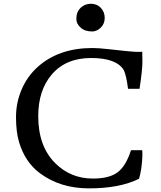

<svg xmlns="http://www.w3.org/2000/svg" viewBox="-20 -1015 874 1042"><path d="M752 -199.7Q752.9 -189.9 752.9 -175Q752.9 -160.2 751.2 -140.9Q749.5 -121.6 747.1 -103.5Q740.7 -62.5 734.4 -44.9Q629.9 7.3 462.9 7.3Q306.6 7.3 196.3 -75.2Q115.7 -135.3 83.5 -243.7Q66.9 -299.3 66.9 -379.2Q66.9 -459 97.7 -530Q128.4 -601.1 183.6 -650.9Q298.3 -754.4 481.4 -754.4Q515.6 -754.4 570.8 -748Q626 -741.7 643.1 -740.2L676.3 -736.8Q713.9 -733.4 725.6 -733.4H741.2Q744.6 -733.4 752 -734.4Q752.9 -722.7 752.9 -679.2Q752.9 -635.7 737.3 -533.2H674.8Q665.5 -606.9 651.4 -635.3Q610.8 -700.2 474.1 -700.2Q337.4 -700.2 260.7 -610.4Q187.5 -524.9 187.5 -384.3Q187.5 -221.7 279.3 -129.9Q363.3 -45.9 484.4 -45.9Q571.8 -45.9 617.2 -79.1Q663.1 -112.8 690.9 -199.7ZM417.5 -972.7Q440.4 -994.6 473.6 -994.6Q505.4 -994.6 526.9 -972.7Q548.3 -950.2 548.3 -917.5Q548.3 -886.2 526.9 -865.2Q504.9 -844.2 481 -844.2Q440.4 -844.2 417.5 -865.2Q394.5 -886.2 394.5 -910.2Q394.5 -934.1 400.6 -948.2Q406.7 -962.4 417.5 -972.7Z"/></svg>

Font: HeadlandOne
Style: Regular
Weight: 400
Designer: Gary Lonergan
Foundry: Sorkin Type Co.
Version: Version 1.002